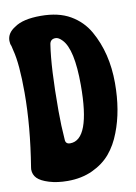

<svg xmlns="http://www.w3.org/2000/svg" viewBox="-86 -793 614 870"><g transform="rotate(-10 221.5 -358.0)"><path d="M0 -59 1 -68Q31 -252 31 -407Q31 -540 14 -604L9 -626Q4 -636 4 -650Q4 -686 42 -709Q81 -737 163 -737Q245 -737 299 -705.5Q353 -674 383 -621Q442 -517 442 -379Q442 -252 404 -155Q384 -102 352 -64Q320 -26 269.5 -2.5Q219 21 155 21Q107 21 69.5 9.5Q32 -2 16 -18.5Q0 -35 0 -59ZM288 -397Q288 -562 242 -609Q226 -626 212 -626Q187 -626 184 -601Q168 -498 168 -299Q168 -230 173 -167Q173 -145 195 -145Q288 -145 288 -397Z"/></g></svg>

Font: Chicle
Style: Regular
Weight: 400
Designer: Angel Koziupa and Alejandro Paul
Foundry: Angel Koziupa and Alejandro Paul
Version: Version 1.000